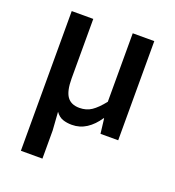

<svg xmlns="http://www.w3.org/2000/svg" viewBox="-127 -590 813 891"><g transform="rotate(20 279.5 -145.0)"><path d="M75.7 200.2V-489.7H182.1V-195.8Q182.1 -133.8 201.4 -106.7Q220.7 -79.6 262.2 -79.6Q296.4 -79.6 321.8 -96.7Q347.2 -113.8 377 -151.4V-489.7H483.4V0H396L387.2 -73.2H384.8Q359.9 -35.6 327.6 -14.6Q295.4 6.3 256.3 6.3Q231.4 6.3 211.4 -0.5Q191.4 -7.3 175.8 -28.8L182.1 61.5V200.2Z"/></g></svg>

Font: Varta Light
Style: Bold
Weight: 700
Version: Version 1.004